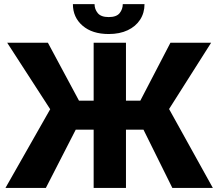

<svg xmlns="http://www.w3.org/2000/svg" viewBox="-20 -920 1062 940"><path d="M290.5 -285.2 15.1 -710.9H214.4L366.7 -427.2H487.3L467.8 -285.2ZM364.3 -311.5 204.6 0H6.8L232.4 -397ZM596.7 -710.9V0H438.5V-710.9ZM1013.7 -710.9 743.7 -285.2H565.9L545.9 -427.2H667L814.5 -710.9ZM823.7 0 669.4 -311.5 801.8 -397 1022 0ZM581.1 -899.9H687.5Q687.5 -856.9 666 -823.7Q644.5 -790.5 605.2 -772Q565.9 -753.4 512.2 -753.4Q431.6 -753.4 384.3 -794.2Q336.9 -835 336.9 -899.9H442.9Q442.9 -875 458.7 -855.7Q474.6 -836.4 512.2 -836.4Q550.3 -836.4 565.7 -855.7Q581.1 -875 581.1 -899.9Z"/></svg>

Font: Roboto ExtraBold
Style: Regular
Weight: 800
Designer: Christian Robertson
Foundry: Google
Version: Version 3.009; 2024